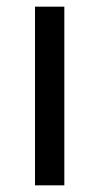

<svg xmlns="http://www.w3.org/2000/svg" viewBox="-20 -649 298 576"><path d="M173 -93H85V-629H173Z"/></svg>

Font: Noto Sans Kannada UI
Style: Regular
Weight: 400
Designer: Jelle Bosma - Monotype Design Team
Foundry: Monotype Imaging Inc.
Version: Version 2.005; ttfautohint (v1.8.4.7-5d5b)